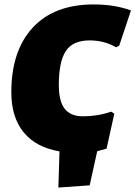

<svg xmlns="http://www.w3.org/2000/svg" viewBox="-20 -678 610 865"><path d="M243 167 248 4Q142 -14 86.5 -82Q31 -150 31 -263Q31 -449 127.5 -553.5Q224 -658 402 -658Q497 -658 570 -631L517 -472L503 -465Q449 -496 384 -496Q308 -496 276.5 -448Q245 -400 245 -295Q245 -222 271.5 -188Q298 -154 354 -154Q420 -154 481 -175L495 -166L460 -8Q422 2 418 3L384 157Z"/></svg>

Font: Alegreya Sans SC Black
Style: Italic
Weight: 900
Italic angle: -7°
Designer: Juan Pablo del Peral
Foundry: Huerta Tipografica
Version: Version 2.007